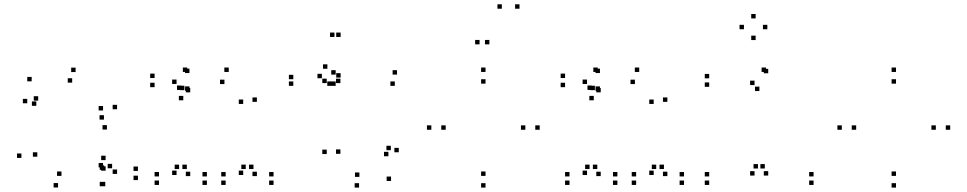

<svg xmlns="http://www.w3.org/2000/svg" viewBox="-20 -828 4380 870"><path d="M457 16V-4H437V16ZM605 -12V-32H585V-12ZM605 -53.5V-73.5H585V-53.5ZM488 -65.5V-85.5H468V-65.5ZM510.5 -40V-60H490.5V-40ZM510.5 -333V-353H490.5V-333ZM322.5 -501.5V-521.5H302.5V-501.5ZM123.5 -459.5V-479.5H103.5V-459.5ZM103.5 -360V-380H83.5V-360ZM144.5 -348.5V-368.5H124.5V-348.5ZM153 -372V-392H133V-372ZM307 -453.5V-473.5H287V-453.5ZM447 -327.5V-347.5H427V-327.5ZM447 -69.5V-89.5H427V-69.5ZM452 -58.5V-78.5H432V-58.5ZM452 16V-4H432V16ZM458.5 -54.5V-74.5H438.5V-54.5ZM458.5 -102.5V-122.5H438.5V-102.5ZM258.5 -31V-51H238.5V-31ZM149 -118V-138H129V-118ZM464.5 -241V-261H444.5V-241ZM451 -286V-306H431V-286ZM77 -112.5V-132.5H57V-112.5ZM243 21.5V1.5H223V21.5Z M1219.5 10V-10H1199.5V10ZM1219.5 -28.5V-48.5H1199.5V-28.5ZM1128.5 -62V-82H1108.5V-62ZM1144 -30V-50H1124V-30ZM1144 -366.5V-386.5H1124V-366.5ZM1016.5 -502V-522H996.5V-502ZM815.5 -419.5V-439.5H795.5V-419.5ZM810.5 -373.5V-393.5H790.5V-373.5ZM997 -447V-467H977V-447ZM1082 -357V-377H1062V-357ZM1082 -35V-55H1062V-35ZM1093.5 -62V-82H1073.5V-62ZM1002.5 -28.5V-48.5H982.5V-28.5ZM1002.5 10V-10H982.5V10ZM917.5 10V-10H897.5V10ZM917.5 -28.5V-48.5H897.5V-28.5ZM826.5 -62V-82H806.5V-62ZM842 -30V-50H822V-30ZM842 -409.5V-429.5H822V-409.5ZM838.5 -416.5V-436.5H818.5V-416.5ZM838.5 -497V-517H818.5V-497ZM828.5 -502V-522H808.5V-502ZM680.5 -474.5V-494.5H660.5V-474.5ZM680.5 -433V-453H660.5V-433ZM802 -420.5V-440.5H782V-420.5ZM780 -447.5V-467.5H760V-447.5ZM780 -35V-55H760V-35ZM791.5 -62V-82H771.5V-62ZM700.5 -28.5V-48.5H680.5V-28.5ZM700.5 10V-10H680.5V10Z M1752 -8V-28H1732V-8ZM1787 -138V-158H1767V-138ZM1751 -147.5V-167.5H1731V-147.5ZM1740 -120V-140H1720V-120ZM1608.5 -26.5V-46.5H1588.5V-26.5ZM1522.5 -131V-151H1502.5V-131ZM1522.5 -451.5V-471.5H1502.5V-451.5ZM1501 -439V-459H1481V-439ZM1769 -439V-459H1749V-439ZM1779 -490V-510H1759V-490ZM1501 -490V-510H1481V-490ZM1523.5 -476.5V-496.5H1503.5V-476.5ZM1523.5 -660.5V-680.5H1503.5V-660.5ZM1495.5 -660.5V-680.5H1475.5V-660.5ZM1438.5 -473.5V-493.5H1418.5V-473.5ZM1463.5 -516.5V-536.5H1443.5V-516.5ZM1309 -469V-489H1289V-469ZM1309 -439V-459H1289V-439ZM1483 -439V-459H1463V-439ZM1460.5 -451.5V-471.5H1440.5V-451.5ZM1460.5 -130V-150H1440.5V-130ZM1607 22V2H1587V22Z M2425.5 -240V-260H2405.5V-240ZM2180 -502V-522H2160V-502ZM1934.5 -240V-260H1914.5V-240ZM2180 22V2H2160V22ZM1999.5 -240V-260H1979.5V-240ZM2180 -449V-469H2160V-449ZM2360.5 -240V-260H2340.5V-240ZM2180 -31V-51H2160V-31ZM2153 -627V-647H2133V-627ZM2254 -788.5V-808.5H2234V-788.5ZM2334 -788.5V-808.5H2314V-788.5ZM2197.5 -627V-647H2177.5V-627Z M3079.5 10V-10H3059.5V10ZM3079.5 -28.5V-48.5H3059.5V-28.5ZM2988.5 -62V-82H2968.5V-62ZM3004 -30V-50H2984V-30ZM3004 -366.5V-386.5H2984V-366.5ZM2876.5 -502V-522H2856.5V-502ZM2675.5 -419.5V-439.5H2655.5V-419.5ZM2670.5 -373.5V-393.5H2650.5V-373.5ZM2857 -447V-467H2837V-447ZM2942 -357V-377H2922V-357ZM2942 -35V-55H2922V-35ZM2953.5 -62V-82H2933.5V-62ZM2862.5 -28.5V-48.5H2842.5V-28.5ZM2862.5 10V-10H2842.5V10ZM2777.5 10V-10H2757.5V10ZM2777.5 -28.5V-48.5H2757.5V-28.5ZM2686.5 -62V-82H2666.5V-62ZM2702 -30V-50H2682V-30ZM2702 -409.5V-429.5H2682V-409.5ZM2698.5 -416.5V-436.5H2678.5V-416.5ZM2698.5 -497V-517H2678.5V-497ZM2688.5 -502V-522H2668.5V-502ZM2540.5 -474.5V-494.5H2520.5V-474.5ZM2540.5 -433V-453H2520.5V-433ZM2662 -420.5V-440.5H2642V-420.5ZM2640 -447.5V-467.5H2620V-447.5ZM2640 -35V-55H2620V-35ZM2651.5 -62V-82H2631.5V-62ZM2560.5 -28.5V-48.5H2540.5V-28.5ZM2560.5 10V-10H2540.5V10Z M3666.5 10V-10H3646.5V10ZM3666.5 -28.5V-48.5H3646.5V-28.5ZM3445.5 -64.5V-84.5H3425.5V-64.5ZM3461 -32.5V-52.5H3441V-32.5ZM3461 -496V-516H3441V-496ZM3451 -502V-522H3431V-502ZM3193.5 -473V-493H3173.5V-473ZM3193.5 -434.5V-454.5H3173.5V-434.5ZM3421 -415.5V-435.5H3401V-415.5ZM3399 -442.5V-462.5H3379V-442.5ZM3399 -32.5V-52.5H3379V-32.5ZM3414.5 -64.5V-84.5H3394.5V-64.5ZM3193.5 -28.5V-48.5H3173.5V-28.5ZM3193.5 10V-10H3173.5V10ZM3457 -695.5V-715.5H3437V-695.5ZM3404 -744.5V-764.5H3384V-744.5ZM3351 -695.5V-715.5H3331V-695.5ZM3404 -646.5V-666.5H3384V-646.5Z M4285.5 -240V-260H4265.5V-240ZM4040 -502V-522H4020V-502ZM3794.5 -240V-260H3774.5V-240ZM4040 22V2H4020V22ZM3859.5 -240V-260H3839.5V-240ZM4040 -449V-469H4020V-449ZM4220.5 -240V-260H4200.5V-240ZM4040 -31V-51H4020V-31Z"/></svg>

Font: Monaspace Xenon Dots Var
Style: Regular
Weight: 400
Designer: Riley Cran and the Lettermatic Team
Version: Version 1.100 (Monaspace Xenon Dots)